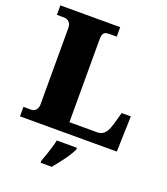

<svg xmlns="http://www.w3.org/2000/svg" viewBox="-165 -827 1007 1161"><g transform="rotate(20 338.5 -246.5)"><path d="M21 0V-61H74Q83 -61 92 -66.5Q101 -72 107 -83Q113 -94 113 -109V-602Q113 -619 106.5 -630.5Q100 -642 89.5 -647.5Q79 -653 66 -653H21V-714H406V-653H357Q339 -653 330 -647.5Q321 -642 317.5 -631Q314 -620 314 -604V-69H492Q510 -69 524.5 -76.5Q539 -84 550.5 -103Q562 -122 571 -154L592 -229H651L644 0ZM234 208Q241 189 250.5 162.5Q260 136 268 108.5Q276 81 280 61H410V71Q401 92 383.5 118.5Q366 145 345 172Q324 199 306 221H234Z"/></g></svg>

Font: Noto Serif Gujarati Black
Style: Regular
Weight: 900
Version: Version 2.102